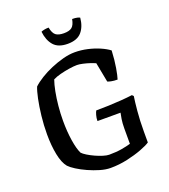

<svg xmlns="http://www.w3.org/2000/svg" viewBox="-161 -1026 1007 1142"><g transform="rotate(-20 343.0 -455.5)"><path d="M342 0Q312 0 276 -10.5Q240 -21 204.5 -37Q169 -53 141.5 -70.5Q114 -88 101 -102Q77 -131 65.5 -188.5Q54 -246 54 -317Q54 -375 60.5 -432.5Q67 -490 76.5 -535.5Q86 -581 96 -605Q117 -625 150 -645.5Q183 -666 222 -682.5Q261 -699 300.5 -709.5Q340 -720 375 -720Q415 -720 455 -711Q495 -702 529.5 -687Q564 -672 586 -655Q583 -594 575 -547.5Q567 -501 560 -480Q537 -480 520.5 -483.5Q504 -487 498 -490L474 -615Q463 -620 442 -627Q421 -634 398.5 -639Q376 -644 362 -644Q342 -644 312.5 -639.5Q283 -635 254 -627.5Q225 -620 206 -610Q196 -582 188 -541Q180 -500 175.5 -453Q171 -406 171 -360Q171 -292 180 -234.5Q189 -177 204 -147Q213 -137 232.5 -125Q252 -113 276 -102Q300 -91 323 -84Q346 -77 361 -77Q406 -77 440.5 -83Q475 -89 498 -96V-193Q498 -225 502 -251Q506 -277 509 -289H363Q363 -308 368 -325.5Q373 -343 378 -351Q415 -351 457 -352.5Q499 -354 538.5 -357Q578 -360 608 -364L617 -355Q612 -324 606.5 -264.5Q601 -205 601 -137V-67Q582 -54 541 -38.5Q500 -23 448 -11.5Q396 0 342 0ZM355 -781Q295 -781 266.5 -814Q238 -847 232 -902Q237 -905 250.5 -908Q264 -911 280 -911Q287 -874 304 -861Q321 -848 355 -848Q389 -848 405.5 -861Q422 -874 429 -911Q449 -911 461 -908Q473 -905 477 -902Q472 -847 443.5 -814Q415 -781 355 -781Z"/></g></svg>

Font: Texturina 72pt SemiBold
Style: Regular
Weight: 600
Designer: Guillermo Torres Carreño
Foundry: Omnibus-Type
Version: Version 1.002; ttfautohint (v1.8.3)